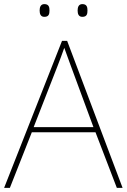

<svg xmlns="http://www.w3.org/2000/svg" viewBox="-20 -915 617 935"><path d="M173 -864C173 -847 178 -833 196 -833C218 -833 221 -847 221 -864C221 -880 218 -895 196 -895C178 -895 173 -880 173 -864ZM358 -864C358 -847 363 -833 381 -833C403 -833 406 -847 406 -864C406 -880 403 -895 381 -895C363 -895 358 -880 358 -864ZM549 0H577L307 -716H282L0 0H28L135 -271H445ZM325 -594 435 -296H144L260 -593C270 -620 283 -652 293 -682C306 -645 317 -617 325 -594Z"/></svg>

Font: Noto Kufi Arabic Thin
Style: Regular
Weight: 100
Designer: Monotype Design Team, David Williams, Khaled Hosny
Foundry: Google LLC
Version: Version 2.109